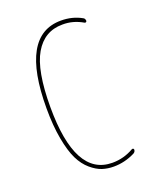

<svg xmlns="http://www.w3.org/2000/svg" viewBox="-139 -829 778 927"><g transform="rotate(-20 250.0 -365.0)"><path d="M285.2 9.8Q253.9 9.8 226.6 1Q199.2 -7.8 169.9 -32.7Q140.6 -57.6 120.6 -98.1Q100.6 -138.7 87.9 -207.5Q75.2 -276.4 75.2 -365.2Q75.2 -740.2 285.2 -740.2Q343.8 -740.2 390.6 -713.9Q399.4 -710 400.4 -697.3Q400.4 -693.4 396.5 -691.4Q392.6 -689.5 389.6 -691.4Q339.8 -720.7 285.2 -719.7Q192.4 -719.7 143.6 -636.2Q94.7 -552.7 94.7 -365.2Q94.7 -9.8 285.2 -9.8Q343.8 -9.8 394.5 -39.1Q397.5 -41 401.4 -39.6Q405.3 -38.1 405.3 -34.2Q405.3 -22.5 394.5 -16.6Q341.8 9.8 285.2 9.8Z"/></g></svg>

Font: Rounded-L Mgen+ 2m thin
Style: Regular
Weight: 100
Designer: [Source Han Sans]
Ryoko NISHIZUKA  (kana & ideographs); Paul D. Hunt (Latin, Greek & Cyrillic); Wenlong ZHANG  (bopomofo
Version: Version 1.059.20150602